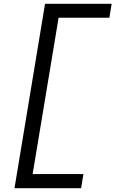

<svg xmlns="http://www.w3.org/2000/svg" viewBox="-20 -843 640 1006"><path d="M56 143 216 -823H565L553 -750H287L151 69H417L405 143Z"/></svg>

Font: Iosevka Curly Slab Extended
Style: Italic
Weight: 400
Width: 7
Italic angle: -9°
Monospace: yes
Designer: Belleve Invis
Foundry: Belleve Invis
Version: Version 11.1.0; ttfautohint (v1.8.3)